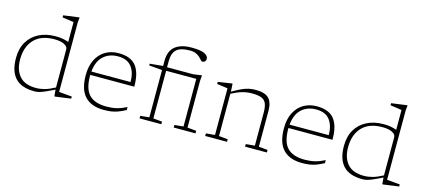

<svg xmlns="http://www.w3.org/2000/svg" viewBox="-58 -1236 3845 1740"><g transform="rotate(15 1864.0 -366.0)"><path d="M484 7 479 -54.5Q421 -26 388.2 -12.2Q355.5 1.5 335.8 5.8Q316 10 296.5 10Q175 10 116.5 -52.5Q58 -115 58 -238.5Q58 -327.5 95.2 -390.8Q132.5 -454 199.5 -488Q266.5 -522 355 -522Q393.5 -522 420.5 -517.2Q447.5 -512.5 478 -502V-688L371 -703.5V-723L512 -742H520.5L515.5 -695.5V-43L637 -32V-12.5L494.5 7ZM478 -432.5Q478 -458 444.8 -475.5Q411.5 -493 352 -493Q227.5 -493 162.5 -424.2Q97.5 -355.5 97.5 -236Q97.5 -139 147 -81Q196.5 -23 302 -23Q341 -23 382.5 -34.2Q424 -45.5 478 -74.5Z M947.5 -522Q1061 -522 1111.5 -458Q1162 -394 1161 -265H748Q748 -260.5 748 -255.5Q748 -133 800.8 -79.2Q853.5 -25.5 962.5 -25.5Q1014.5 -25.5 1056.8 -35.5Q1099 -45.5 1150 -71V-43Q1111 -22 1079.5 -10.5Q1048 1 1017 5.5Q986 10 947.5 10Q831.5 10 770.2 -53.8Q709 -117.5 709 -254Q709 -338 739.2 -398Q769.5 -458 823.2 -490Q877 -522 947.5 -522ZM948.5 -492.5Q867.5 -492.5 813.8 -444.5Q760 -396.5 750 -297H1117.5Q1117.5 -386 1077 -439.2Q1036.5 -492.5 948.5 -492.5Z M1402.5 -32 1486 -24V0H1281.5V-24L1365 -32V-477L1356.5 -476.5L1242 -486V-502.5L1363.5 -514H1365V-561Q1365 -656.5 1419.8 -699.2Q1474.5 -742 1570.5 -742Q1659.5 -742 1695 -723.5Q1730.5 -705 1730.5 -680Q1730.5 -644 1693.5 -644Q1689.5 -644 1681.2 -654.2Q1673 -664.5 1658.5 -678.2Q1644 -692 1621.5 -702.2Q1599 -712.5 1566.5 -712.5Q1476 -712.5 1439.2 -678.2Q1402.5 -644 1402.5 -568V-512H1647.5L1719 -522H1727.5L1723 -469V-32L1806.5 -24V0H1602V-24L1685.5 -32V-479H1402.5Z M2271.5 -24 2355 -32V-340Q2355 -395 2342.2 -426Q2329.5 -457 2297.8 -469.8Q2266 -482.5 2208.5 -482.5Q2163 -482.5 2120 -470.8Q2077 -459 2018.5 -428.5V-32L2102 -24V0H1897.5V-24L1981 -32V-469.5L1880.5 -483.5V-503L2006 -522H2014.5L2018.5 -448Q2067 -476.5 2102.5 -492.8Q2138 -509 2168.2 -515.5Q2198.5 -522 2232.5 -522Q2320.5 -522 2356.5 -484.5Q2392.5 -447 2392.5 -368.5V-32L2476 -24V0H2271.5Z M2807 -522Q2920.5 -522 2971 -458Q3021.5 -394 3020.5 -265H2607.5Q2607.5 -260.5 2607.5 -255.5Q2607.5 -133 2660.2 -79.2Q2713 -25.5 2822 -25.5Q2874 -25.5 2916.2 -35.5Q2958.5 -45.5 3009.5 -71V-43Q2970.5 -22 2939 -10.5Q2907.5 1 2876.5 5.5Q2845.5 10 2807 10Q2691 10 2629.8 -53.8Q2568.5 -117.5 2568.5 -254Q2568.5 -338 2598.8 -398Q2629 -458 2682.8 -490Q2736.5 -522 2807 -522ZM2808 -492.5Q2727 -492.5 2673.2 -444.5Q2619.5 -396.5 2609.5 -297H2977Q2977 -386 2936.5 -439.2Q2896 -492.5 2808 -492.5Z M3561 7 3556 -54.5Q3498 -26 3465.2 -12.2Q3432.5 1.5 3412.8 5.8Q3393 10 3373.5 10Q3252 10 3193.5 -52.5Q3135 -115 3135 -238.5Q3135 -327.5 3172.2 -390.8Q3209.5 -454 3276.5 -488Q3343.5 -522 3432 -522Q3470.5 -522 3497.5 -517.2Q3524.5 -512.5 3555 -502V-688L3448 -703.5V-723L3589 -742H3597.5L3592.5 -695.5V-43L3714 -32V-12.5L3571.5 7ZM3555 -432.5Q3555 -458 3521.8 -475.5Q3488.5 -493 3429 -493Q3304.5 -493 3239.5 -424.2Q3174.5 -355.5 3174.5 -236Q3174.5 -139 3224 -81Q3273.5 -23 3379 -23Q3418 -23 3459.5 -34.2Q3501 -45.5 3555 -74.5Z"/></g></svg>

Font: Newsreader Caption ExtraLight
Style: Regular
Weight: 275
Designer: Hugues Gentile
Foundry: Production Type
Version: Version 1.001